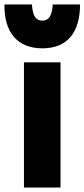

<svg xmlns="http://www.w3.org/2000/svg" viewBox="-54 -825 381 866"><path d="M219 -544V21H54V-544ZM137 -607C25 -607 -36 -679 -34 -805H90C93 -760 104 -732 137 -732C170 -732 181 -760 184 -805H307C307 -679 250 -607 137 -607Z"/></svg>

Font: Repo ExtraBold
Style: Bold
Weight: 700
Designer: Stefan Peev
Foundry: Context Ltd
Version: Version 1.502